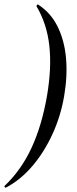

<svg xmlns="http://www.w3.org/2000/svg" viewBox="-49 -746 352 883"><path d="M126 -725Q183 -689 215 -625.5Q247 -562 254.5 -480Q262 -398 246 -304Q230 -211 192 -128.5Q154 -46 100 17.5Q46 81 -22 117Q-25 118 -27.5 114Q-30 110 -28 109Q48 37 95.5 -65Q143 -167 167 -304Q189 -433 178 -534.5Q167 -636 119 -717Q118 -719 121 -723Q124 -727 126 -725Z"/></svg>

Font: Cormorant Light Medium
Style: Italic
Weight: 500
Italic angle: -10°
Version: Version 4.000